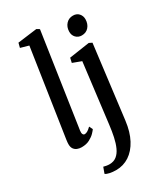

<svg xmlns="http://www.w3.org/2000/svg" viewBox="-257 -917 1088 1270"><g transform="rotate(-30 287.0 -282.0)"><path d="M160 -90.5Q157.5 -73.5 162 -64.2Q166.5 -55 175.5 -55Q184.5 -55 195.8 -60.8Q207 -66.5 225 -84L238 -57.5Q233 -49.5 217.8 -33.5Q202.5 -17.5 177 -3.8Q151.5 10 115 10Q97 10 81.8 3.8Q66.5 -2.5 57.2 -16.2Q48 -30 48.5 -52.5Q48.5 -57 49 -63.8Q49.5 -70.5 50.5 -77.2Q51.5 -84 52 -88.5L151 -746L89 -763.5L98 -798.5L245 -817.5L266 -805ZM453 1Q443 82.5 412.8 139.2Q382.5 196 337.5 225.5Q292.5 255 236.5 255Q211 255 188.5 250.2Q166 245.5 157 237.5L173.5 192.5Q180.5 195 193.8 197.2Q207 199.5 218 199.5Q250.5 199.5 272.8 181.8Q295 164 309.2 132.5Q323.5 101 332.2 60Q341 19 346.5 -27.5L402.5 -481.5L336.5 -506L344.5 -541.5L499.5 -564.5L522 -553.5ZM485.5 -630Q459 -630 441.5 -648.2Q424 -666.5 425 -695Q426 -729 446.5 -751.2Q467 -773.5 499 -773.5Q527 -773.5 543.2 -755.5Q559.5 -737.5 559.5 -711.5Q559 -676 539 -653Q519 -630 485.5 -630Z"/></g></svg>

Font: Merriweather 24pt Medium
Style: Italic
Weight: 500
Italic angle: -7.8°
Version: Version 2.101